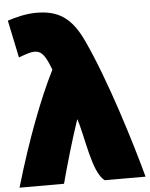

<svg xmlns="http://www.w3.org/2000/svg" viewBox="-86 -853 726 929"><g transform="rotate(-5 277.0 -388.0)"><path d="M-29 30H187C209 -54 246 -181 278 -276C307 -195 325 -12 385 30H583C539 -134 442 -452 348 -652C294 -767 230 -806 125 -806C73 -806 23 -792 -15 -780L23 -598C45 -606 61 -612 73 -615C85 -618 93 -619 100 -619C139 -619 155 -587 179 -525C112 -392 38 -199 -29 30Z"/></g></svg>

Font: Repo ExtraBlack
Style: Regular
Weight: 400
Designer: Stefan Peev
Foundry: Context Ltd
Version: Version 001.502